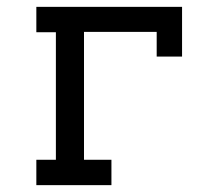

<svg xmlns="http://www.w3.org/2000/svg" viewBox="-20 -540 640 560"><path d="M86 0V-74H143V-446H86V-520H511V-375H437V-447H225V-74H305V0Z"/></svg>

Font: Iosevka Etoile
Style: Regular
Weight: 400
Designer: Belleve Invis
Foundry: Belleve Invis
Version: Version 33.2.4